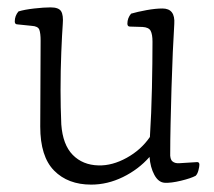

<svg xmlns="http://www.w3.org/2000/svg" viewBox="-20 -565 580 520"><path d="M227 -65Q164 -65 126.5 -103Q89 -141 89 -222L90 -455Q90 -475 86.5 -484.5Q83 -494 66 -495L27 -499Q20 -499 20 -507Q20 -522 30 -534Q46 -539 72.5 -542Q99 -545 117 -545Q139 -545 145.5 -534.5Q152 -524 150 -500Q148 -473 146 -423.5Q144 -374 144 -321Q144 -298 144.5 -274.5Q145 -251 146 -228Q150 -173 177 -145.5Q204 -118 247 -117Q284 -116 323 -137.5Q362 -159 386 -194Q390 -257 391.5 -327Q393 -397 393 -452Q393 -472 388 -481.5Q383 -491 366 -492L332 -493Q325 -493 325 -501Q325 -516 335 -528Q352 -533 376.5 -537.5Q401 -542 420 -542Q455 -542 452 -500Q450 -469 448 -423.5Q446 -378 444.5 -327Q443 -276 442 -229.5Q441 -183 441 -151Q440 -134 447 -128Q454 -122 466 -123L514 -126Q520 -126 520 -119Q520 -114 517.5 -104Q515 -94 510 -89Q497 -82 470 -75.5Q443 -69 426 -70Q409 -71 398 -91.5Q387 -112 385 -140Q355 -106 313 -85.5Q271 -65 227 -65Z"/></svg>

Font: Gowun Batang
Style: Regular
Weight: 400
Designer: Yanghee Ryu
Foundry: Yanghee Ryu
Version: Version 2.000